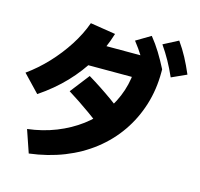

<svg xmlns="http://www.w3.org/2000/svg" viewBox="-128 -993 1255 1205"><g transform="rotate(15 500.0 -390.5)"><path d="M111 -72Q210 -84 295.5 -118Q381 -152 450 -203.5Q519 -255 567 -321.5Q615 -388 641 -467Q667 -546 667 -634L735 -558H325V-703H799L833 -653V-634Q833 -521 801.5 -420.5Q770 -320 712 -236Q654 -152 571.5 -87.5Q489 -23 385.5 18Q282 59 161 74ZM10 -411Q80 -461 141.5 -526.5Q203 -592 251 -666.5Q299 -741 326 -817L490 -791Q460 -692 408 -604Q356 -516 283.5 -440Q211 -364 116 -300ZM621 -147Q532 -217 454 -272.5Q376 -328 308 -370L405 -495Q488 -445 567 -388.5Q646 -332 718 -273ZM736 -600Q709 -654 682.5 -697Q656 -740 622 -783L716 -839Q750 -797 778 -751.5Q806 -706 833 -653ZM898 -618Q874 -672 849.5 -716Q825 -760 794 -805L890 -855Q922 -810 946.5 -764Q971 -718 995 -662Z"/></g></svg>

Font: M PLUS 1 ExtraBold
Style: Regular
Weight: 800
Designer: Coji Morishita
Foundry: UNDERFOREST DESIGN
Version: Version 1.001